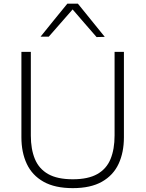

<svg xmlns="http://www.w3.org/2000/svg" viewBox="-20 -988 772 1018"><path d="M366 9.5Q271 9.5 210.8 -24.5Q150.5 -58.5 122 -119.2Q93.5 -180 93.5 -260V-713H143.5V-269Q143.5 -197 165 -145Q186.5 -93 235.2 -65.2Q284 -37.5 366 -37.5Q447.5 -37.5 496.2 -65.2Q545 -93 566.2 -145Q587.5 -197 587.5 -270V-713H637V-260Q637 -180 608.8 -119.2Q580.5 -58.5 520.5 -24.5Q460.5 9.5 366 9.5ZM492 -791.5Q460 -828.5 428.5 -864.5Q397 -900.5 365 -938Q332.5 -901 301.5 -865.5Q270.5 -830 238.5 -793.5H195Q230 -837 265.5 -880.8Q301 -924.5 337 -968.5H393Q428.5 -924.5 464.2 -880.5Q500 -836.5 535.5 -792.5Z"/></svg>

Font: Commissioner ExtraLight
Style: Regular
Weight: 200
Designer: Kostas Bartsokas
Foundry: Kostas Bartsokas
Version: Version 1.000; ttfautohint (v1.8.3)